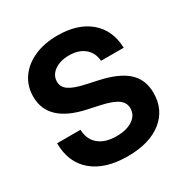

<svg xmlns="http://www.w3.org/2000/svg" viewBox="-171 -879 995 1031"><g transform="rotate(-30 326.0 -363.5)"><path d="M329.6 11.7Q189.9 11.7 112.1 -54.2Q34.2 -120.1 34.2 -238.8H179.2Q180.7 -178.7 220.7 -145.3Q260.7 -111.8 330.6 -111.8Q393.1 -111.8 431.2 -137.2Q469.2 -162.6 469.2 -205.1Q469.2 -240.2 438.7 -262.2Q408.2 -284.2 338.9 -299.3L262.2 -315.9Q48.3 -362.3 48.3 -518.1Q48.3 -584.5 83 -634Q117.7 -683.6 179.7 -711.4Q241.7 -739.3 324.7 -739.3Q450.2 -739.3 523.7 -676.8Q597.2 -614.3 600.6 -504.4H460Q456.1 -556.2 419.9 -585.9Q383.8 -615.7 325.2 -615.7Q269.5 -615.7 234.1 -590.3Q198.7 -564.9 198.7 -525.4Q198.7 -491.7 228 -471.2Q257.3 -450.7 324.2 -436L394 -420.9Q510.3 -396 564.2 -346.4Q618.2 -296.9 618.2 -214.8Q618.2 -109.9 541 -49.1Q463.9 11.7 329.6 11.7Z"/></g></svg>

Font: Inter Display
Style: Bold
Weight: 700
Designer: Rasmus Andersson
Foundry: rsms
Version: Version 4.001;git-9221beed3